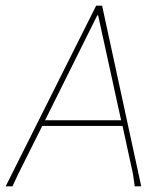

<svg xmlns="http://www.w3.org/2000/svg" viewBox="-28 -657 572 677"><path d="M332 -637 470 0H447L441 -43L404 -213H121L36 -43L16 0H-8L311 -637ZM315 -603 131 -233H399L318 -603Z"/></svg>

Font: Alegreya Sans SC Thin
Style: Italic
Weight: 100
Italic angle: -7°
Designer: Juan Pablo del Peral
Foundry: Huerta Tipografica
Version: Version 2.007